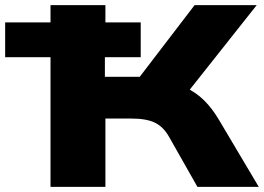

<svg xmlns="http://www.w3.org/2000/svg" viewBox="-28 -725 1024 745"><path d="M168 0V-503H-8V-638H168V-705H381V-638H518V-503H379V-427H533L469 -368L727 -705H968L667 -325L576 -420Q643 -409 687.5 -388Q732 -367 763.5 -336Q795 -305 821 -261L976 0H738L628 -194Q606 -233 573 -249Q540 -265 482 -265H381V0Z"/></svg>

Font: Nunito Sans 10pt Expanded Black
Style: Regular
Weight: 900
Width: 7
Designer: Vernon Adams
Foundry: Vernon Adams
Version: Version 3.101;gftools[0.9.27]